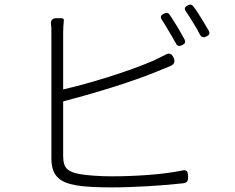

<svg xmlns="http://www.w3.org/2000/svg" viewBox="-20 -811 1020 833"><path d="M750 -694C739 -712 727 -731 717 -746C710 -756 703 -757 692 -752C677 -745 674 -737 683 -724C693 -709 703 -692 713 -675C724 -657 734 -639 743 -623C749 -611 757 -609 770 -615C783 -621 787 -628 780 -641C771 -658 760 -676 750 -694ZM855 -729C843 -749 831 -768 819 -783C812 -792 805 -793 795 -788C781 -781 778 -773 787 -761C797 -747 807 -730 817 -714C828 -696 839 -678 848 -660C854 -649 864 -647 876 -653C888 -659 892 -665 886 -677C877 -693 866 -711 855 -729ZM254 -544V-666C254 -688 255 -705 257 -722C258 -728 254 -732 246 -732H227H224C208 -732 199 -722 201 -708C203 -695 203 -681 203 -666C203 -619 203 -207 203 -124C203 -46 241 -19 311 -7C350 0 408 2 463 2C560 2 692 -6 776 -16C793 -19 796 -26 796 -44C796 -67 791 -76 769 -71C684 -53 558 -46 465 -46C414 -46 357 -50 324 -56C275 -66 254 -80 254 -134V-371C369 -401 547 -453 664 -502C683 -509 702 -518 720 -525C737 -533 741 -544 733 -561C724 -580 713 -583 695 -572C679 -564 663 -556 646 -548C535 -500 368 -449 254 -423Z"/></svg>

Font: GenSenRounded2 TW L
Style: Regular
Weight: 300
Version: Version 2.100;PS 2.1;hotconv 16.6.51;makeotf.lib2.5.65220 DE